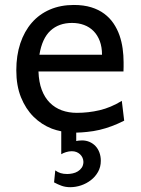

<svg xmlns="http://www.w3.org/2000/svg" viewBox="-20 -528 575 782"><path d="M136.7 -236.8Q138.2 -193.8 150.1 -162.1Q162.1 -130.4 182.9 -109.6Q203.6 -88.9 231.7 -78.6Q259.8 -68.4 293 -68.4Q340.3 -68.4 385.7 -79.1Q431.2 -89.8 476.1 -117.2L485.8 -36.6Q460 -23.4 435.1 -14.2Q410.2 -4.9 385.3 1Q360.4 6.8 334.5 9.3Q313.5 11.7 290.5 12.2V46.4Q295.4 45.4 300.5 44.7Q305.7 43.9 314 43.9Q330.6 43.9 344.7 50Q358.9 56.2 369.1 67.1Q379.4 78.1 385 93.5Q390.6 108.9 390.6 127Q390.6 151.9 379.4 171.9Q368.2 191.9 350.1 205.8Q332 219.7 310.1 227.1Q288.1 234.4 266.1 234.4Q247.1 234.4 231.2 228.8Q215.3 223.1 200.2 214.8L205.1 166Q215.8 173.8 227.1 177.2Q238.3 180.7 253.9 180.7Q264.6 180.7 276.1 178.2Q287.6 175.8 297.1 169.9Q306.6 164.1 313 154.8Q319.3 145.5 319.8 131.8Q319.3 112.8 305.9 100.3Q292.5 87.9 272.5 87.9Q260.7 87.9 249 91.6Q237.3 95.2 229.5 100.1V6.8Q210 2.9 191.4 -3.9Q148.9 -20.5 116.7 -52.5Q84.5 -84.5 65.4 -131.8Q46.4 -179.2 46.4 -241.7Q46.4 -302.2 62.7 -351.3Q79.1 -400.4 109.4 -435.3Q139.6 -470.2 183.1 -489Q226.6 -507.8 280.8 -507.8Q320.8 -507.8 351.6 -498.3Q382.3 -488.8 404.8 -471.9Q427.2 -455.1 442.4 -432.6Q457.5 -410.2 466.6 -384.3Q475.6 -358.4 479.5 -330.3Q483.4 -302.2 483.4 -274.9V-255.9Q483.4 -243.7 482.9 -236.8ZM273.4 -434.6Q219.7 -434.6 185.5 -403.1Q151.4 -371.6 140.6 -305.2H395.5Q395.5 -336.4 386.5 -360.6Q377.4 -384.8 361.1 -401.4Q344.7 -418 322.3 -426.3Q299.8 -434.6 273.4 -434.6Z"/></svg>

Font: Andika FrenchTight
Style: Regular
Weight: 400
Designer: Victor Gaultney, Annie Olsen, Julie Remington, Don Collingsworth, Eric Hays, Becca Hirsbrunner
Foundry: SIL International
Version: Version 5.000 ; Dig1 Dig4Opn Dig7 LnSpcTght